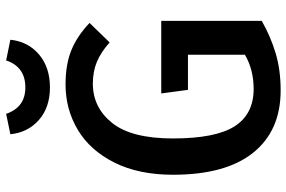

<svg xmlns="http://www.w3.org/2000/svg" viewBox="-178 -764 955 640"><g transform="rotate(-90 300.0 -444.5)"><path d="M37 -346Q37 -460 77.5 -541Q118 -622 186.5 -663Q255 -704 338 -704Q405 -704 452.5 -684.5Q500 -665 543 -624L478 -557Q446 -586 413.5 -599.5Q381 -613 341 -613Q261 -613 209.5 -548.5Q158 -484 158 -346Q158 -204 198.5 -140.5Q239 -77 323 -77Q387 -77 437 -106V-296H320L308 -385H550V-50Q497 -20 441.5 -3.5Q386 13 318 13Q184 13 110.5 -78.5Q37 -170 37 -346ZM172 -888 240 -902Q262 -838 328 -838Q363 -838 385.5 -854.5Q408 -871 418 -902L487 -888Q481 -829 438 -792.5Q395 -756 328 -756Q262 -756 220 -792.5Q178 -829 172 -888Z"/></g></svg>

Font: Fira Mono Medium
Style: Regular
Weight: 500
Designer: Carrois Corporate & Edenspiekermann AG
Foundry: Carrois Corporate GbR & Edenspiekermann AG
Version: Version 3.206